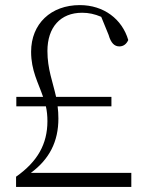

<svg xmlns="http://www.w3.org/2000/svg" viewBox="-20 -733 574 753"><path d="M43 0H495V-55H101C174 -109 209 -178 209 -268C209 -285 208 -301 206 -316H417V-353H200C187 -412 166 -462 166 -533C166 -626 217 -683 302 -683C328 -683 351 -678 377 -667L406 -596C415 -564 429 -551 448 -551C464 -551 476 -560 483 -576C459 -658 387 -713 293 -713C180 -713 102 -640 102 -530C102 -456 130 -409 149 -353H44V-316H160C164 -298 166 -279 166 -258C166 -168 127 -99 43 -40Z"/></svg>

Font: Noto Serif CJK SC ExtraLight
Style: Regular
Weight: 200
Designer: Ryoko NISHIZUKA 西塚涼子 (kana & ideographs); Frank Grießhammer (Latin, Greek & Cyrillic); Wenlong ZHANG 张文龙 (bopomofo); San
Foundry: Adobe
Version: Version 2.001;hotconv 1.1.0;makeotfexe 2.6.0